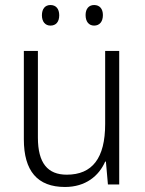

<svg xmlns="http://www.w3.org/2000/svg" viewBox="-20 -735 576 765"><path d="M147 -674C147 -649 160 -633 181 -633C203 -633 216 -648 216 -674C216 -700 203 -715 181 -715C160 -715 147 -700 147 -674ZM321 -675C321 -649 334 -633 355 -633C377 -633 390 -649 390 -675C390 -700 377 -715 355 -715C334 -715 321 -700 321 -675ZM455 -532H399V-241C399 -105 348 -39 246 -39C170 -39 131 -85 131 -187V-532H75V-180C75 -54 129 10 239 10C321 10 374 -34 399 -91H402L410 0H455Z"/></svg>

Font: Noto Sans SemiCondensed Light
Style: Regular
Weight: 300
Width: 4
Designer: Monotype Design Team
Foundry: Monotype Imaging Inc.
Version: Version 2.013